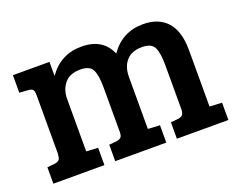

<svg xmlns="http://www.w3.org/2000/svg" viewBox="-88 -676 1042 834"><g transform="rotate(-20 433.0 -259.0)"><path d="M27 -422V-503H196V-438Q252 -518 348 -518Q447 -518 481 -438Q537 -518 633 -518Q705 -518 744 -474.5Q783 -431 783 -344V-83L840 -80V0H602V-76L635 -79Q650 -81 656.5 -87.5Q663 -94 664 -111V-318Q664 -373 651.5 -399.5Q639 -426 595 -426Q547 -426 522.5 -398Q498 -370 498 -323V-83L553 -80V0H317V-76L350 -79Q365 -81 372 -87.5Q379 -94 379 -112V-318Q379 -373 366.5 -399.5Q354 -426 310 -426Q261 -426 237 -397Q213 -368 213 -325V-83L267 -80V0H31V-76L64 -79Q79 -81 86 -87.5Q93 -94 93 -112H94V-388Q94 -405 88.5 -411.5Q83 -418 69 -419Z"/></g></svg>

Font: Bree Serif
Style: Regular
Weight: 400
Designer: Veronika Burian, Jos Scaglione
Foundry: TypeTogether
Version: Version 1.001